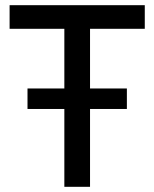

<svg xmlns="http://www.w3.org/2000/svg" viewBox="-20 -720 595 740"><path d="M228 0H327V-300H469V-379H327V-609H538V-700H17V-609H228V-379H86V-300H228Z"/></svg>

Font: Chess Sans Medium
Style: Regular
Weight: 500
Designer: Wolf Bōese
Foundry: Wolf Bōese
Version: Version 7.223;Glyphs 3.3 (3306)